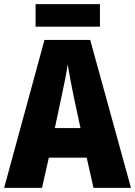

<svg xmlns="http://www.w3.org/2000/svg" viewBox="-20 -908 653 928"><path d="M432 0 399 -146H216L183 0H0L195 -715H416L613 0ZM336 -443Q329 -477 320.5 -521Q312 -565 307 -597Q303 -566 294.5 -523.5Q286 -481 278 -444L245 -289H369ZM463 -888V-779H152V-888Z"/></svg>

Font: Noto Sans Bengali Condensed ExtraBold
Style: Regular
Weight: 800
Width: 3
Designer: Joana Ranito - Universal Thirst; Jelle Bosma - Monotype Design Team
Foundry: Universal Thirst ehf.
Version: Version 3.000; ttfautohint (v1.8.4.7-5d5b)